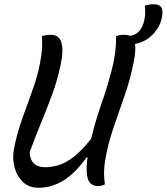

<svg xmlns="http://www.w3.org/2000/svg" viewBox="-20 -870 787 906"><path d="M163 16Q117 16 88.5 -11Q60 -38 49 -79Q38 -120 45 -162Q58 -233 82.5 -303Q107 -373 132 -441Q157 -509 169 -573Q177 -616 178.5 -645.5Q180 -675 178 -700Q202 -706 220 -706Q297 -706 265 -559Q250 -489 227 -426.5Q204 -364 177 -298.5Q150 -233 120 -152Q123 -81 193 -81Q227 -81 260.5 -92Q294 -103 330.5 -132Q367 -161 410 -215Q429 -295 457.5 -377Q486 -459 507.5 -540.5Q529 -622 528 -700Q539 -703 547 -704.5Q555 -706 565 -706Q581 -706 592 -701Q599 -702 607 -704Q615 -706 622 -711Q649 -727 660 -771Q669 -808 663 -843Q671 -846 681.5 -848Q692 -850 705 -850Q730 -850 740 -837Q750 -824 745 -792Q738 -755 719.5 -729.5Q701 -704 677 -687Q649 -668 617 -663Q622 -634 611 -577Q594 -492 567 -416Q540 -340 514.5 -264.5Q489 -189 475 -107Q471 -79 471 -52Q471 -25 475 0Q460 8 442 8Q422 8 408.5 -3.5Q395 -15 390.5 -44.5Q386 -74 393 -127L389 -128Q335 -52 279 -18Q223 16 163 16Z"/></svg>

Font: Recursive Mn Csl St
Style: Italic
Weight: 400
Italic angle: -15°
Monospace: yes
Version: Version 1.079;hotconv 1.0.112;makeotfexe 2.5.65598; ttfautoh